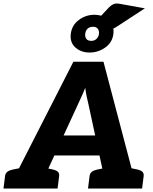

<svg xmlns="http://www.w3.org/2000/svg" viewBox="-44 -1084 877 1104"><path d="M6 0 378 -729H551L743 0H612Q590 0 577 -10.5Q564 -21 561 -37L466 -478Q461 -500 455.5 -524Q450 -548 446 -579Q434 -548 423 -525Q412 -502 401 -477L198 -37Q191 -23 175 -11.5Q159 0 138 0ZM106 0 115 -71H237L228 0ZM219 -190 244 -305H570L565 -190ZM501 0 510 -71H642L633 0ZM-24 0 -15 -71Q-13 -88 -1.5 -96.5Q10 -105 29 -109L74 -118L73 0ZM190 0 219 -118 262 -109Q279 -105 288.5 -96.5Q298 -88 296 -71L287 0ZM462 0 471 -71Q473 -88 484.5 -96.5Q496 -105 515 -109L560 -118L559 0ZM676 0 705 -118 748 -109Q765 -105 774.5 -96.5Q784 -88 782 -71L773 0ZM471 -782Q422 -782 389.5 -811Q357 -840 363 -889Q369 -939 409 -969Q449 -999 498 -999Q548 -999 581 -969Q614 -939 608 -889Q602 -840 561.5 -811Q521 -782 471 -782ZM481 -849Q499 -849 511 -860.5Q523 -872 525 -889Q527 -908 518 -919Q509 -930 491 -930Q471 -930 459.5 -919Q448 -908 446 -889Q444 -872 452.5 -860.5Q461 -849 481 -849ZM571 -917 481 -933 583 -1042Q596 -1055 609.5 -1060.5Q623 -1066 645 -1062L789 -1036L625 -929Q611 -920 599.5 -917Q588 -914 571 -917Z"/></svg>

Font: Aleo Black
Style: Italic
Weight: 900
Italic angle: -7°
Designer: Alessio Laiso
Foundry: Alessio Laiso
Version: Version 2.001;gftools[0.9.29]